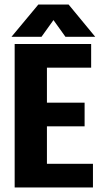

<svg xmlns="http://www.w3.org/2000/svg" viewBox="-20 -831 449 851"><path d="M188 -271V-105H392V0H45V-636H384V-531H188V-376H355V-271ZM217 -742 164 -668H31L150 -811H284L402 -668H270Z"/></svg>

Font: Teko Semibold
Style: Regular
Weight: 600
Designer: Manushi Parikh, Jonny Pinhorn
Foundry: Indian Type Foundry
Version: Version 1.105;PS 1.0;hotconv 1.0.78;makeotf.lib2.5.61930; tt